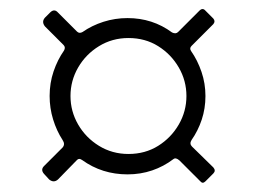

<svg xmlns="http://www.w3.org/2000/svg" viewBox="-20 -580 553 414"><path d="M255 -204Q200 -204 157 -235Q150 -240 145 -234L105 -193Q96 -185 86 -193L75 -205Q67 -214 75 -222L115 -262Q121 -269 115 -278Q102 -298 94.5 -322.5Q87 -347 87 -373Q87 -401 95.5 -426Q104 -451 118 -471Q122 -478 117 -483L77 -523Q69 -533 77 -542L88 -553Q97 -562 105 -553L146 -512Q151 -507 158 -511Q178 -525 203 -533Q228 -541 255 -541Q309 -541 351 -510Q359 -506 364 -511L410 -557Q417 -564 423 -557L440 -540Q445 -534 440 -528L393 -481Q388 -476 392 -470Q406 -450 414.5 -425Q423 -400 423 -373Q423 -346 415 -322Q407 -298 393 -278Q388 -270 394 -264L440 -219Q446 -212 440 -206L423 -189Q417 -183 412 -189L367 -234Q359 -241 354 -237Q333 -221 308 -212.5Q283 -204 255 -204ZM257 -248Q293 -248 321 -265.5Q349 -283 365.5 -311.5Q382 -340 382 -373Q382 -406 365.5 -434.5Q349 -463 321 -480.5Q293 -498 257 -498Q222 -498 193.5 -480.5Q165 -463 148.5 -434.5Q132 -406 132 -373Q132 -340 148.5 -311.5Q165 -283 193.5 -265.5Q222 -248 257 -248Z"/></svg>

Font: Libre Franklin Thin
Style: Regular
Weight: 100
Designer: Pablo Impallari, Rodrigo Fuenzalida, Nhung Nguyen
Foundry: Impallari Type
Version: Version 3.000